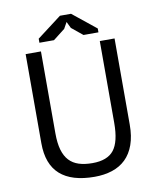

<svg xmlns="http://www.w3.org/2000/svg" viewBox="-95 -943 841 1025"><g transform="rotate(-10 326.0 -430.5)"><path d="M85 0ZM487 -700H567V-233Q567 -170 550.5 -124Q534 -78 503.5 -48.5Q473 -19 430 -5Q387 9 335 9Q211 9 148 -47Q85 -103 85 -217V-700H168V-256Q168 -203 178.5 -166.5Q189 -130 210 -107.5Q231 -85 262.5 -75Q294 -65 336 -65Q417 -65 452 -109.5Q487 -154 487 -256ZM301 -870H361L488 -768V-747H407L347 -796L330 -831L311 -797L247 -747H168V-769Z"/></g></svg>

Font: PT Sans
Style: Regular
Weight: 400
Designer: A.Korolkova, O.Umpeleva, V.Yefimov
Foundry: ParaType Ltd
Version: Version 2.003